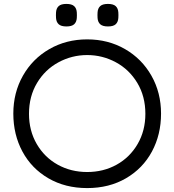

<svg xmlns="http://www.w3.org/2000/svg" viewBox="-20 -947 890 980"><path d="M128 -366Q128 -280 167.5 -212Q207 -144 274.5 -106.5Q342 -69 425 -69Q508 -69 575.5 -106.5Q643 -144 682.5 -212Q722 -280 722 -366Q722 -455 681 -523.5Q640 -592 571.5 -629Q503 -666 425 -666Q347 -666 278.5 -629Q210 -592 169 -523.5Q128 -455 128 -366ZM48 -367Q48 -474 97 -560.5Q146 -647 232 -696.5Q318 -746 425 -746Q532 -746 618 -696.5Q704 -647 753 -560.5Q802 -474 802 -367Q802 -260 755.5 -173.5Q709 -87 623 -37Q537 13 425 13Q313 13 227 -37Q141 -87 94.5 -173.5Q48 -260 48 -367ZM266 -855Q265 -870 266 -884Q267.4 -904.8 279.6 -915.9Q291.8 -927 318.9 -927Q346 -927 358.3 -915.9Q370.6 -904.8 372 -884Q373 -870 372 -855Q370.6 -834.2 358.4 -823.1Q346.2 -812 319.1 -812Q292 -812 279.7 -823.1Q267.4 -834.2 266 -855ZM478 -855Q477 -870 478 -884Q479.4 -904.8 491.6 -915.9Q503.8 -927 530.9 -927Q558 -927 570.3 -915.9Q582.6 -904.8 584 -884Q585 -870 584 -855Q582.6 -834.2 570.4 -823.1Q558.2 -812 531.1 -812Q504 -812 491.7 -823.1Q479.4 -834.2 478 -855Z"/></svg>

Font: Kreadon
Style: Regular
Weight: 400
Designer: kohakuno
Foundry: StudioGnu
Version: Version 1.000;Glyphs 3.1.2 (3151)